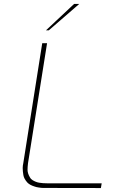

<svg xmlns="http://www.w3.org/2000/svg" viewBox="-20 -950 587 970"><path d="M226.6 -796.9H212.4L354.5 -930.2H380.4ZM489.7 0Q206.5 0 197.8 -0.5Q189 -0.5 174.8 -2.9Q163.1 -4.4 154.3 -7.8Q130.9 -15.1 119.1 -26.9Q101.1 -46.4 98.1 -65.4Q94.7 -85 94.7 -101.1Q94.7 -112.8 97.7 -126L193.4 -731.9H217.8L121.6 -126Q119.1 -105.5 119.1 -92.3Q119.1 -74.2 131.3 -53.7Q135.3 -45.9 143.6 -40.5Q160.6 -29.8 178.2 -26.9Q196.8 -23.9 217.8 -23.9H493.7Z"/></svg>

Font: Squarion Thin
Style: Italic
Weight: 100
Designer: Natanael Gama
Version: Version 1.00;September 12, 2019;FontCreator 11.5.0.2425 64-b